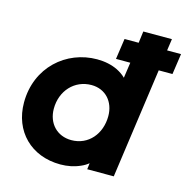

<svg xmlns="http://www.w3.org/2000/svg" viewBox="-111 -865 970 985"><g transform="rotate(15 373.5 -372.5)"><path d="M731 -585 747 -695H673L682 -757H530L522 -695H447L431 -585H507L495 -502C482 -515 466 -526 448 -535C417 -550 380 -558 339 -558C176 -558 33 -435 33 -247C33 -95 139 12 295 12C332 12 368 5 401 -10C415 -16 428 -24 439 -33L435 0H576L658 -585ZM317 -123C241 -123 189 -178 189 -256C189 -351 255 -423 345 -423C420 -423 469 -367 469 -291C469 -197 408 -123 317 -123Z"/></g></svg>

Font: Plus Jakarta Sans ExtraBold
Style: Italic
Weight: 800
Italic angle: -8°
Designer: Gumpita Rahayu
Foundry: Tokotype
Version: Version 2.071;gftools[0.9.30]